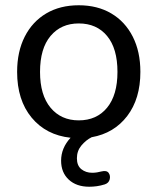

<svg xmlns="http://www.w3.org/2000/svg" viewBox="-20 -516 598 729"><path d="M279 -59Q347 -59 386.5 -107Q426 -155 426 -243Q426 -332 386.5 -379.5Q347 -427 279 -427Q212 -427 172 -379.5Q132 -332 132 -243Q132 -155 172 -107Q212 -59 279 -59ZM319 193Q270 193 241 166Q212 139 212 94Q212 46 248 7Q155 -3 100 -69.5Q45 -136 45 -243Q45 -320 74 -377Q103 -434 155.5 -465Q208 -496 279 -496Q350 -496 402.5 -465Q455 -434 484 -377Q513 -320 513 -243Q513 -141 463 -75.5Q413 -10 328 5Q306 16 289 36.5Q272 57 272 85Q272 113 289 126.5Q306 140 330 140Q340 140 348.5 138.5Q357 137 365 135Q385 130 392.5 140.5Q400 151 396.5 165Q393 179 378 184Q362 189 347.5 191Q333 193 319 193Z"/></svg>

Font: Chiron GoRound TC N
Style: Regular
Weight: 350
Designer: Ryoko NISHIZUKA 西塚涼子 (kana, bopomofo & ideographs); Paul D. Hunt (Latin, Greek & Cyrillic); Sandoll Communications 산돌커뮤니
Foundry: Adobe
Version: Version 1.000;hotconv 1.1.1;makeotfexe 2.6.0